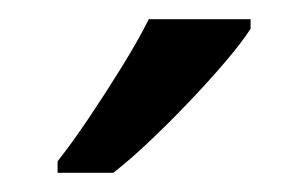

<svg xmlns="http://www.w3.org/2000/svg" viewBox="-20 -786 321 200"><path d="M241 -756Q232 -742 215 -722Q198 -702 177.5 -680.5Q157 -659 136.5 -639.5Q116 -620 98 -606H40V-618Q55 -637 72.5 -663Q90 -689 107 -716.5Q124 -744 135 -766H241Z"/></svg>

Font: Noto Sans Bamum
Style: Regular
Weight: 400
Designer: Monotype Design Team
Foundry: Monotype Imaging Inc.
Version: Version 2.001